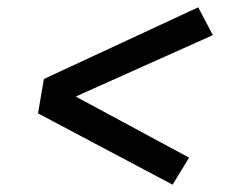

<svg xmlns="http://www.w3.org/2000/svg" viewBox="-20 -603 640 525"><path d="M452 -98 84 -293 100 -387 522 -583 562 -507 187 -339 497 -172Z"/></svg>

Font: Iosevka Etoile Medium Oblique
Style: Regular
Weight: 500
Italic angle: -9°
Designer: Belleve Invis
Foundry: Belleve Invis
Version: Version 15.5.2; ttfautohint (v1.8.4)